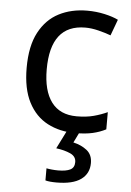

<svg xmlns="http://www.w3.org/2000/svg" viewBox="-55 -587 590 868"><g transform="rotate(5 240.0 -153.0)"><path d="M300 10Q229 10 173.5 -19Q118 -48 86.5 -109Q55 -170 55 -265Q55 -364 88 -426Q121 -488 177.5 -517Q234 -546 306 -546Q347 -546 385 -537.5Q423 -529 447 -517L420 -444Q396 -453 364 -461Q332 -469 304 -469Q146 -469 146 -266Q146 -169 184.5 -117.5Q223 -66 299 -66Q343 -66 376.5 -75Q410 -84 438 -97V-19Q411 -5 378.5 2.5Q346 10 300 10ZM382 139Q382 187 345 213.5Q308 240 234 240Q202 240 184 235V180Q193 182 208 183.5Q223 185 237 185Q273 185 292 175.5Q311 166 311 141Q311 115 284.5 103Q258 91 220 86L263 0H321L295 53Q331 61 356.5 81Q382 101 382 139Z"/></g></svg>

Font: Noto Sans Lepcha
Style: Regular
Weight: 400
Designer: Monotype Design Team
Foundry: Monotype Imaging Inc.
Version: Version 2.006; ttfautohint (v1.8.4.7-5d5b)